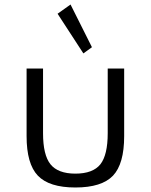

<svg xmlns="http://www.w3.org/2000/svg" viewBox="-20 -816 670 852"><path d="M388 -606.5 293 -796 235.5 -755 350 -579ZM314.5 16C392.5 16 448 -1.5 481.5 -36.5C514.5 -71.5 531 -130 531 -212V-512H458V-225C458 -160.5 447 -114.5 425.5 -87C403.5 -59.5 366.5 -45.5 314.5 -45.5C263 -45.5 226 -59.5 204 -87C182 -114.5 171 -160.5 171 -225V-512H98V-212C98 -130 114.5 -71.5 148 -36.5C181.5 -1.5 237 16 314.5 16Z"/></svg>

Font: Spartan
Style: Regular
Weight: 400
Designer: Matt Bailey, Mirko Velimirovic
Foundry: Matt Bailey
Version: Version 1.003